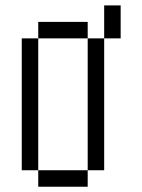

<svg xmlns="http://www.w3.org/2000/svg" viewBox="-20 -708 540 728"><path d="M437.5 -562.5H375V-687.5H437.5ZM62.5 -562.5H125V-62.5H62.5ZM125 -62.5H312.5V0H125ZM125 -625H312.5V-562.5H125ZM312.5 -562.5H375V-62.5H312.5Z"/></svg>

Font: ChillBitmapSE 16px
Style: Regular
Weight: 400
Designer: Designed by Warren2060
Foundry: ChillType
Version: Version 1.000